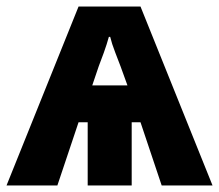

<svg xmlns="http://www.w3.org/2000/svg" viewBox="-23 -569 672 589"><path d="M408 -549 629 0H473L408 -194H381V0H246V-194H218L153 0H-3L218 -549ZM311 -456Q305 -434 295.5 -407.5Q286 -381 280 -366L260 -307H368L347 -365Q341 -381 330.5 -408Q320 -435 315 -456Z"/></svg>

Font: Noto Sans SemiCondensed ExtraBold
Style: Regular
Weight: 800
Width: 4
Designer: Monotype Design Team
Foundry: Monotype Imaging Inc.
Version: Version 2.013; ttfautohint (v1.8.4.7-5d5b)